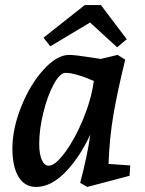

<svg xmlns="http://www.w3.org/2000/svg" viewBox="-20 -727 573 759"><path d="M29 -140Q29 -218 64 -305.5Q99 -393 152 -451.5Q205 -510 254 -510Q276 -510 346 -499L378 -494L445 -510L475 -491Q445 -369 429 -277Q413 -185 409 -79L495 -73L492 -32L325 12L297 -4Q325 -110 337 -195Q294 -103 237.5 -45.5Q181 12 123 12Q77 12 53 -28.5Q29 -69 29 -140ZM173 -72Q198 -72 237 -124.5Q276 -177 308.5 -255.5Q341 -334 351 -407Q277 -439 239 -439Q217 -439 192.5 -394Q168 -349 151.5 -282.5Q135 -216 135 -158Q135 -119 145 -95.5Q155 -72 173 -72ZM152 -578 315 -707H379L481 -572L443 -540L336 -638L179 -544Z"/></svg>

Font: Andada Pro SemiBold
Style: Italic
Weight: 600
Italic angle: -6.99998°
Designer: Carolina Giovagnoli
Foundry: Huerta Tipografica
Version: Version 3.005